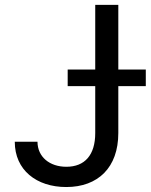

<svg xmlns="http://www.w3.org/2000/svg" viewBox="-20 -747 610 777"><path d="M365.4 -727.3V-465.6H253.9V-398.4H365.4V-208.5C365.4 -119.7 323.2 -72.1 248.6 -72.1C180.8 -72.1 132.1 -111.9 131.7 -173.3H39.8C39.8 -58.6 127.8 9.9 248.2 9.9C376.4 9.9 458.8 -68.9 458.8 -208.5V-398.4H570V-465.6H458.8V-727.3Z"/></svg>

Font: Margiela Sans Text
Style: Regular
Weight: 400
Designer: Stefan Endress, Andreas Faust
Version: Version 1.100;FEAKit 1.0